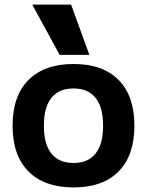

<svg xmlns="http://www.w3.org/2000/svg" viewBox="-20 -810 643 840"><path d="M35 -260Q35 -390 104.5 -460Q174 -530 302 -530Q430 -530 499 -460Q568 -390 568 -260Q568 -130 499 -60Q430 10 302 10Q174 10 104.5 -60Q35 -130 35 -260ZM302 -97Q365 -97 398 -138Q431 -179 431 -260Q431 -341 398 -382Q365 -423 302 -423Q238 -423 205 -382Q172 -341 172 -260Q172 -179 205 -138Q238 -97 302 -97ZM121 -790H291L371 -570H241Z"/></svg>

Font: Enso
Style: Bold
Weight: 700
Designer: Coji Morishita
Foundry: UNDERFOREST DESIGN
Version: Version 1.000